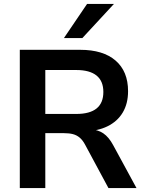

<svg xmlns="http://www.w3.org/2000/svg" viewBox="-20 -959 738 979"><path d="M81 0V-705H389Q506 -705 569.5 -650Q633 -595 633 -494Q633 -431 606 -385.5Q579 -340 528 -315Q477 -290 406 -289L414 -300L442 -299Q479 -298 507 -279Q535 -260 557 -219L676 0H533L413 -223Q401 -245 386 -257.5Q371 -270 352 -275Q333 -280 307 -280H211V0ZM211 -378H369Q438 -378 472.5 -406Q507 -434 507 -490Q507 -546 472 -574Q437 -602 369 -602H211ZM306 -765 424 -939H561L400 -765Z"/></svg>

Font: Nunito Sans 11pt
Style: Bold
Weight: 700
Version: Version 3.101;gftools[0.9.27]